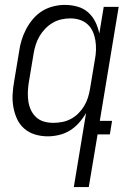

<svg xmlns="http://www.w3.org/2000/svg" viewBox="-20 -548 540 783"><path d="M198 -47Q215 -47 233.5 -50.5Q252 -54 269 -63Q286 -72 299.5 -85.5Q313 -99 323 -115.5Q333 -132 338.5 -149.5Q344 -167 347 -185L367 -305Q371 -325 371.5 -344.5Q372 -364 369 -383Q366 -402 358.5 -419Q351 -436 337.5 -448.5Q324 -461 305.5 -467Q287 -473 267 -473Q249 -473 230.5 -469Q212 -465 195 -455Q178 -445 164.5 -431Q151 -417 141 -400Q131 -383 125.5 -365Q120 -347 117 -329L97 -209Q94 -189 93.5 -170Q93 -151 96 -132.5Q99 -114 107 -97.5Q115 -81 128.5 -69Q142 -57 160 -52Q178 -47 198 -47ZM281 215 331 -87Q318 -65 301.5 -46.5Q285 -28 264.5 -15.5Q244 -3 220.5 2.5Q197 8 175 8Q148 8 123 0.5Q98 -7 79 -23.5Q60 -40 49.5 -63Q39 -86 34.5 -111.5Q30 -137 31.5 -164Q33 -191 38 -218L58 -338Q61 -361 68 -384Q75 -407 86.5 -429Q98 -451 114.5 -470.5Q131 -490 152 -503Q173 -516 197 -522Q221 -528 244 -528Q271 -528 296 -521Q321 -514 339.5 -497.5Q358 -481 369 -458.5Q380 -436 385 -411L403 -520H464L387 -55H437L428 0H378L342 215Z"/></svg>

Font: Iosevka Term Curly Light
Style: Italic
Weight: 300
Italic angle: -9°
Designer: Belleve Invis
Foundry: Belleve Invis
Version: Version 32.3.0